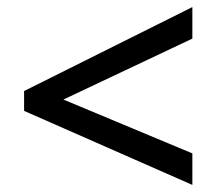

<svg xmlns="http://www.w3.org/2000/svg" viewBox="-20 -633 612 542"><path d="M523 -111 48 -320V-376L523 -613V-524L159 -352L523 -200Z"/></svg>

Font: Noto Sans Cham Medium
Style: Regular
Weight: 500
Version: Version 2.002